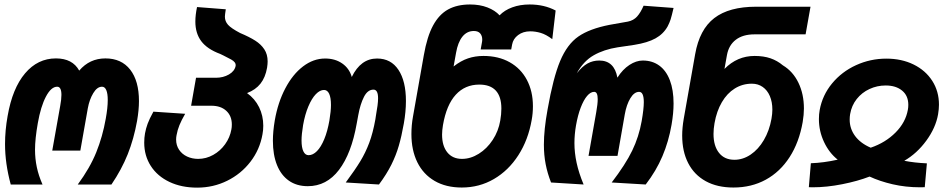

<svg xmlns="http://www.w3.org/2000/svg" viewBox="-20 -820 4240 858"><path d="M2.5 -176Q2.5 -237.5 14 -301.5Q35.5 -425.5 92 -492.2Q148.5 -559 230 -559Q304 -559 334 -504.5Q380.5 -559 451 -559Q522.5 -559 561.8 -508.8Q601 -458.5 601 -368Q601 -329 592.5 -279.5Q578 -199 550.8 -130.8Q523.5 -62.5 478 4.5H327.5Q382 -69.5 410.2 -139.5Q438.5 -209.5 452.5 -289Q461.5 -338.5 461.5 -373Q461.5 -402 455 -417.2Q448.5 -432.5 436 -432.5Q414 -432.5 396.8 -403.8Q379.5 -375 372.5 -336.5L339 -147H213.5L249 -346.5Q254.5 -375.5 254.5 -396Q254.5 -432.5 235.5 -432.5Q208.5 -432.5 185.2 -388.2Q162 -344 149 -270Q136.5 -199 136.5 -151Q136.5 -111 144.5 -73Q152.5 -35 170 4.5H28Q2.5 -89.5 2.5 -176Z M624.5 -182.5Q624.5 -204.5 628 -224Q632 -246 639.8 -267.2Q647.5 -288.5 665.5 -321L807.5 -311.5Q791 -283 782 -261Q773 -239 769 -216Q767 -206.5 767 -196.5Q767 -170.5 780.2 -150.8Q793.5 -131 816 -120.5Q838.5 -110 865.5 -110Q901 -110 932.8 -127.8Q964.5 -145.5 986 -175.5Q1007.5 -205.5 1014 -241.5Q1016 -251.5 1016 -263.5Q1016 -302 991.2 -324.8Q966.5 -347.5 925 -347.5H834L856 -472.5H945Q977.5 -472.5 1003 -487.2Q1028.5 -502 1033 -525.5Q1034 -534.5 1029 -541.2Q1024 -548 1013.2 -554Q1002.5 -560 978.5 -572L964 -579Q906 -600.5 879.5 -635.8Q853 -671 853 -723.5Q853 -753.5 860.5 -788.5L989 -778.5Q985 -753.5 985 -745.5Q985 -725 999 -709.2Q1013 -693.5 1053 -672.5Q1094.5 -655 1120.5 -638.5Q1146.5 -622 1161.2 -599.5Q1176 -577 1176 -545.5Q1176 -534 1173.5 -517.5Q1166 -474 1144 -446.2Q1122 -418.5 1084 -404Q1119 -379 1137.8 -341Q1156.5 -303 1156.5 -258Q1156.5 -238 1153 -220Q1141 -151.5 1099.2 -97.2Q1057.5 -43 995.2 -12.2Q933 18.5 861 18.5Q791 18.5 737.2 -7Q683.5 -32.5 654 -78.2Q624.5 -124 624.5 -182.5Z M1199.5 -191Q1199.5 -232.5 1208 -282.5Q1222 -362.5 1255 -425.2Q1288 -488 1334.2 -523.2Q1380.5 -558.5 1433 -558.5Q1477.5 -558.5 1509.2 -536.5Q1541 -514.5 1552 -476Q1592 -558.5 1665 -558.5Q1727 -558.5 1760.5 -508Q1794 -457.5 1794 -368.5Q1794 -321 1784.5 -267.5Q1774.5 -211 1762.2 -168.8Q1750 -126.5 1729 -84.2Q1708 -42 1673.5 4.5L1525 -4.5Q1567.5 -62 1590.5 -100Q1613.5 -138 1630 -181.8Q1646.5 -225.5 1657.5 -287L1659.5 -300.5Q1664.5 -329 1667 -347.8Q1669.5 -366.5 1669.5 -381Q1669.5 -419.5 1649 -419.5Q1623 -419.5 1606.5 -387.2Q1590 -355 1581 -305.5L1574 -267.5Q1550.5 -134 1495 -61Q1439.5 12 1355.5 12Q1306 12 1271 -12.5Q1236 -37 1217.8 -82.5Q1199.5 -128 1199.5 -191ZM1452 -281.5Q1459 -323.5 1459 -351Q1459 -383.5 1451 -400.8Q1443 -418 1428 -418Q1409.5 -418 1391.2 -399Q1373 -380 1358 -344.5Q1343 -309 1334.5 -261.5Q1327.5 -219.5 1327.5 -192.5Q1327.5 -160.5 1335.8 -143.5Q1344 -126.5 1359 -126.5Q1378.5 -126.5 1396.5 -144.8Q1414.5 -163 1429 -198Q1443.5 -233 1452 -281.5Z M1818.5 -221Q1818.5 -260.5 1825.5 -299L1874 -573.5Q1888.5 -656.5 1915.2 -706Q1942 -755.5 1982.5 -777.8Q2023 -800 2080.5 -800Q2124 -800 2158.2 -786.8Q2192.5 -773.5 2212.5 -751.5Q2234.5 -774.5 2269.2 -787.2Q2304 -800 2347 -800Q2412 -800 2463 -773L2448 -645Q2420 -666 2396.2 -673Q2372.5 -680 2349.5 -680Q2317.5 -680 2295.2 -663.2Q2273 -646.5 2268.5 -621L2264.5 -599H2128L2133.5 -629.5Q2135 -636.5 2135 -643Q2135 -660 2125.8 -670.8Q2116.5 -681.5 2097.5 -681.5Q2066.5 -681.5 2046.2 -656Q2026 -630.5 2018 -584L2007 -523Q2039.5 -548.5 2071.5 -559.2Q2103.5 -570 2140.5 -570Q2207.5 -570 2257.5 -542Q2307.5 -514 2334.5 -463Q2361.5 -412 2361.5 -345.5Q2361.5 -313.5 2356 -284Q2340.5 -195 2296.5 -126.5Q2252.5 -58 2187.2 -20Q2122 18 2043.5 18Q1973 18 1922.2 -11.5Q1871.5 -41 1845 -94.8Q1818.5 -148.5 1818.5 -221ZM2215.5 -281Q2220.5 -309 2220.5 -335Q2220.5 -388 2195.8 -415Q2171 -442 2122 -442Q2058 -442 2016.5 -396.5Q1975 -351 1959.5 -261Q1955.5 -237 1955.5 -218.5Q1955.5 -168 1979 -139Q2002.5 -110 2044.5 -110Q2083 -110 2119.5 -132.8Q2156 -155.5 2181.8 -194.8Q2207.5 -234 2215.5 -281Z M2410.5 -173.5Q2410.5 -240.5 2427 -331Q2452 -473 2483.2 -547.5Q2514.5 -622 2564.5 -656.8Q2614.5 -691.5 2704 -709L2786 -723.5Q2811 -728.5 2827 -746.2Q2843 -764 2856 -794.5L2990 -784.5Q2981.5 -748 2976.8 -733.2Q2972 -718.5 2963.5 -702Q2944.5 -668 2909.2 -648.5Q2874 -629 2814.5 -619.5L2740 -608.5Q2679 -599 2633.2 -573Q2587.5 -547 2557.5 -492.5Q2582 -523.5 2605.8 -536.5Q2629.5 -549.5 2658 -549.5Q2725 -549.5 2739 -473Q2762.5 -510 2792.8 -529.8Q2823 -549.5 2852.5 -549.5Q2895 -549.5 2926 -527Q2957 -504.5 2973.5 -461.2Q2990 -418 2990 -357.5Q2990 -314.5 2981 -262.5Q2968 -187.5 2940.2 -122Q2912.5 -56.5 2865.5 4.5L2713.5 -4.5Q2775.5 -85.5 2805.2 -147Q2835 -208.5 2847.5 -279Q2857 -333.5 2857 -363.5Q2857 -409.5 2836 -409.5Q2814 -409.5 2796.8 -380.8Q2779.5 -352 2772 -309L2739.5 -123.5H2610L2644.5 -319Q2651 -355 2651 -377Q2651 -393 2647.2 -401.2Q2643.5 -409.5 2635 -409.5Q2619 -409.5 2603.5 -391.2Q2588 -373 2575 -339Q2562 -305 2554 -259.5Q2547 -219 2547 -180.5Q2547 -137.5 2556.8 -92.2Q2566.5 -47 2588 4.5L2442.5 -4.5Q2426.5 -45 2418.5 -86Q2410.5 -127 2410.5 -173.5Z M3028.5 -214.5Q3028.5 -248.5 3035.5 -289.5L3086.5 -578Q3106 -688.5 3172 -739.2Q3238 -790 3359 -790H3602L3580 -666.5H3351.5Q3299.5 -666.5 3268 -642.2Q3236.5 -618 3228.5 -573.5L3217.5 -512Q3274.5 -570 3352 -570Q3392.5 -570 3423 -559.5Q3453.5 -549 3478.5 -528Q3523.5 -501 3548 -450.2Q3572.5 -399.5 3572.5 -335Q3572.5 -307.5 3567 -274.5Q3551 -183.5 3508.5 -117.8Q3466 -52 3402 -17Q3338 18 3257.5 18Q3185.5 18 3134 -10.2Q3082.5 -38.5 3055.5 -90.8Q3028.5 -143 3028.5 -214.5ZM3427.5 -289Q3431.5 -312 3431.5 -330Q3431.5 -364.5 3420.2 -390.8Q3409 -417 3388.2 -431.5Q3367.5 -446 3340 -446Q3298 -446 3263.5 -424.5Q3229 -403 3205.8 -363.2Q3182.5 -323.5 3173 -269.5Q3168.5 -244 3168.5 -221.5Q3168.5 -168 3193 -137Q3217.5 -106 3262 -106Q3300 -106 3334.5 -129.2Q3369 -152.5 3393.5 -194.2Q3418 -236 3427.5 -289Z M3723.5 -106.5Q3685.5 -136.5 3662.5 -185.2Q3639.5 -234 3639.5 -288Q3639.5 -309.5 3643 -328.5Q3655 -394.5 3698.2 -447Q3741.5 -499.5 3805.5 -528.8Q3869.5 -558 3941 -558Q4009 -558 4062.5 -531.8Q4116 -505.5 4146 -458.8Q4176 -412 4176 -352Q4176 -333 4172 -309Q4161.5 -249 4119.5 -191.5Q4077.5 -134 4021 -101.5Q4066.5 -92.5 4122 -90L4112.5 16.5L4092.5 17Q4027 17 3969 3.5Q3911 -10 3866 -31Q3813 -10.5 3743.8 3.2Q3674.5 17 3611 17L3594.5 16.5L3603.5 -90.5Q3660.5 -92.5 3723.5 -106.5ZM3777 -285.5Q3777 -245 3801.2 -212.2Q3825.5 -179.5 3871 -160Q3937 -182.5 3982 -227.8Q4027 -273 4037 -329.5Q4039 -339.5 4039 -351.5Q4039 -392.5 4011.2 -415.2Q3983.5 -438 3938 -438Q3899.5 -438 3865.5 -422.2Q3831.5 -406.5 3808.5 -377.5Q3785.5 -348.5 3779 -310Q3777 -298.5 3777 -285.5Z"/></svg>

Font: JuliaMono ExtraBold
Style: Italic
Weight: 800
Italic angle: -9°
Monospace: yes
Designer: cormullion
Foundry: corm
Version: Version 0.057; ttfautohint (v1.8.4)